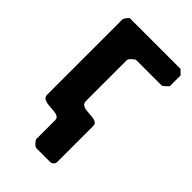

<svg xmlns="http://www.w3.org/2000/svg" viewBox="-212 -595 842 842"><g transform="rotate(45 209.0 -173.5)"><path d="M187 173H273C282 173 293 162 293 153V-73C293 -118 193 -77 193 -127V-380C193 -392 213 -405 220 -410H380C385 -410 405 -431 407 -433V-500L387 -520H73C68 -520 53 -499 53 -493V-27C53 23 157 -17 157 27V147C162 154 174 173 187 173Z"/></g></svg>

Font: Asimov Print
Style: C
Weight: 500
Designer: Google
Version: Version 2.000980: 2014